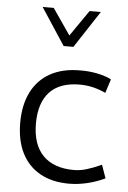

<svg xmlns="http://www.w3.org/2000/svg" viewBox="-54 -790 561 841"><g transform="rotate(5 226.5 -369.5)"><path d="M45.4 -236.8Q45.4 -314.5 73.7 -371.1Q102.1 -427.7 156.7 -457.8Q211.4 -487.8 288.1 -487.3Q326.7 -487.8 363 -480.5Q399.4 -473.1 424.8 -460L405.3 -398.9Q380.9 -410.6 351.8 -418Q322.8 -425.3 291.5 -425.3Q203.1 -425.3 158.7 -377.4Q114.3 -329.6 114.3 -239.3Q114.3 -146.5 161.6 -98.4Q209 -50.3 297.4 -50.3Q324.2 -50.3 352.3 -58.6Q380.4 -66.9 418.5 -84L439 -25.9Q402.3 -8.3 361.3 1.5Q320.3 11.2 281.2 11.2Q207 11.2 154.1 -18.3Q101.1 -47.9 73.2 -103.5Q45.4 -159.2 45.4 -236.8ZM99.1 -750H147.9L226.6 -635.7L305.7 -750H355L248.5 -587.4H205.6Z"/></g></svg>

Font: Selawik Semilight
Style: Regular
Weight: 300
Designer: Aaron Bell
Foundry: Microsoft Corporation
Version: Version 1.01